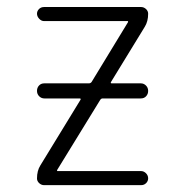

<svg xmlns="http://www.w3.org/2000/svg" viewBox="-20 -540 540 560"><path d="M97.7 -57.6 214.8 -249Q216.8 -252.9 211.9 -252.9H109.4Q100.6 -252.9 94.2 -259.3Q87.9 -265.6 87.9 -274.9Q87.9 -284.2 93.8 -290.5Q99.6 -296.9 109.4 -296.9H239.3Q244.1 -296.9 247.1 -300.8L353.5 -475.6V-477.5Q353.5 -478.5 352.5 -478.5H108.4Q100.6 -478.5 94.2 -485.4Q87.9 -492.2 87.9 -500Q87.9 -507.8 93.8 -513.7Q99.6 -519.5 108.4 -519.5H391.6Q399.4 -519.5 405.8 -513.7Q412.1 -507.8 412.1 -500Q412.1 -477.5 402.3 -461.9L303.7 -300.8Q301.8 -296.9 305.7 -296.9H390.6Q399.4 -296.9 405.8 -290.5Q412.1 -284.2 412.1 -274.9Q412.1 -265.6 406.2 -259.3Q400.4 -252.9 390.6 -252.9H279.3Q275.4 -252.9 272.5 -249L146.5 -43.9V-42Q146.5 -41 147.5 -41H391.6Q399.4 -41 405.8 -34.7Q412.1 -28.3 412.1 -20Q412.1 -11.7 406.2 -5.9Q400.4 0 391.6 0H108.4Q100.6 0 94.2 -5.9Q87.9 -11.7 87.9 -19.5Q87.9 -42 97.7 -57.6Z"/></svg>

Font: Rounded-L Mgen+ 1mn light
Style: Regular
Weight: 200
Designer: [Source Han Sans]
Ryoko NISHIZUKA  (kana & ideographs); Paul D. Hunt (Latin, Greek & Cyrillic); Wenlong ZHANG  (bopomofo
Version: Version 1.059.20150602